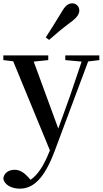

<svg xmlns="http://www.w3.org/2000/svg" viewBox="-27 -859 617 1150"><path d="M247 -635 267 -620C304 -653 342 -685 395 -725C433 -752 448 -774 448 -796C448 -823 427 -839 406 -839C381 -839 363 -824 341 -785C304 -724 276 -680 247 -635ZM364 -499 462 -490 392 -283 322 -89 175 -490 262 -499V-527H-7V-499L52 -492L272 42L268 51C236 131 201 187 156 218L142 202C118 176 93 158 61 158C29 158 -1 173 -7 208C-4 247 42 271 91 271C173 271 239 210 301 44L501 -491L568 -499V-527H364Z"/></svg>

Font: Noto Serif CJK JP SemiBold
Style: Regular
Weight: 600
Designer: Ryoko NISHIZUKA 西塚涼子 (kana & ideographs); Frank Grießhammer (Latin, Greek & Cyrillic); Wenlong ZHANG 张文龙 (bopomofo); San
Foundry: Adobe
Version: Version 2.001;hotconv 1.1.0;makeotfexe 2.6.0